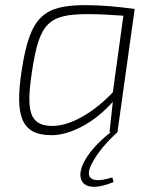

<svg xmlns="http://www.w3.org/2000/svg" viewBox="-20 -514 606 747"><path d="M437 0 504 -479C440 -488 374 -494 313 -494C148 -494 97 -449 65 -244C37 -64 61 12 181 12C251 12 345 -34 419 -118L406 0H411C352 47 322 86 305 120C271 189 306 243 422 194L417 176C341 201 307 183 336 125C362 75 398 36 437 0ZM185 -24C93 -24 81 -83 105 -239C133 -423 167 -459 321 -459C362 -459 403 -457 460 -453L419 -155C339 -70 249 -24 185 -24Z"/></svg>

Font: Exo 2 Extra Light
Style: Italic
Weight: 250
Italic angle: -8°
Designer: Natanael Gama
Version: Version 1.001;PS 001.001;hotconv 1.0.88;makeotf.lib2.5.64775